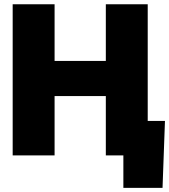

<svg xmlns="http://www.w3.org/2000/svg" viewBox="-20 -748 814 924"><path d="M41 0V-727.5H242.7V-454.6H489.3V-727.5H690.9V0H489.3V-285.6H242.7V0ZM573.7 156.2V0H526.9V-166H773.9L762.2 156.2Z"/></svg>

Font: Inter 28pt Black
Style: Regular
Weight: 900
Designer: Rasmus Andersson
Foundry: rsms
Version: Version 4.001;git-66647c0bb